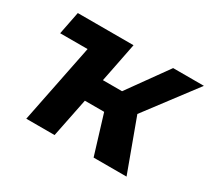

<svg xmlns="http://www.w3.org/2000/svg" viewBox="-137 -923 1245 1146"><g transform="rotate(30 485.0 -350.0)"><path d="M710 -356 841 0H614L532 -268H399L345 0H150L259 -543H70L101 -700H485L454 -543L431 -428H563L758 -700H970Z"/></g></svg>

Font: Montserrat Alternates ExtraBold
Style: Italic
Weight: 800
Italic angle: -11.3°
Designer: Julieta Ulanovsky
Foundry: Julieta Ulanovsky
Version: Version 7.200